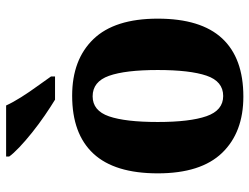

<svg xmlns="http://www.w3.org/2000/svg" viewBox="-114 -692 816 628"><g transform="rotate(-90 294.0 -378.0)"><path d="M292 10Q175 10 108 -59.5Q41 -129 41 -270Q41 -411 105.5 -480.5Q170 -550 295 -550Q413 -550 480 -480.5Q547 -411 547 -270Q547 -129 482.5 -59.5Q418 10 292 10ZM294 -56Q342 -56 360.5 -110.5Q379 -165 379 -270Q379 -376 360 -429.5Q341 -483 293 -483Q246 -483 227.5 -429.5Q209 -376 209 -270Q209 -165 228 -110.5Q247 -56 294 -56ZM282 -606Q259 -620 230.5 -639.5Q202 -659 174.5 -681Q147 -703 126 -723Q105 -743 96 -756V-766H263Q273 -744 290 -717Q307 -690 326 -664Q345 -638 358 -619V-606Z"/></g></svg>

Font: Noto Serif SemiCondensed ExtraBold
Style: Regular
Weight: 800
Width: 4
Designer: Monotype Design Team
Foundry: Monotype Imaging Inc.
Version: Version 2.015